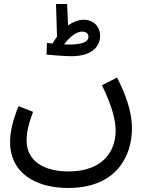

<svg xmlns="http://www.w3.org/2000/svg" viewBox="-20 -703 725 953"><path d="M333 -424C451 -424 477 -485 477 -525C477 -570 445 -605 395 -605C369 -605 342 -594 318 -577L313 -683H258L263 -521C255 -510 247 -499 241 -487C230 -488 221 -489 213 -490L211 -432C232 -430 297 -424 333 -424ZM387 -546C406 -546 419 -538 419 -520C419 -497 391 -482 326 -482C317 -482 308 -482 298 -483C315 -505 351 -546 387 -546ZM30 1C30 160 162 230 318 230C564 230 635 64 635 -65C635 -155 600 -241 561 -318L486 -280C538 -173 554 -105 554 -54C554 40 498 148 319 148C201 148 112 98 112 -6C112 -46 123 -92 144 -148L72 -176C43 -105 30 -47 30 1Z"/></svg>

Font: Noto Sans Arabic
Style: Regular
Weight: 400
Designer: Monotype Design Team, Nadine Chahine, Nizar Qandah and Khaled Hosny
Foundry: Monotype Imaging Inc.
Version: Version 2.012